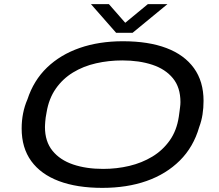

<svg xmlns="http://www.w3.org/2000/svg" viewBox="-20 -899 1064 931"><path d="M476 12Q353 12 265.5 -21Q178 -54 131.5 -118Q85 -182 85 -276Q85 -314 92 -349.5Q99 -385 113 -417Q143 -509 208 -571.5Q273 -634 366.5 -666.5Q460 -699 576 -699Q700 -699 787 -666Q874 -633 920.5 -568.5Q967 -504 967 -410Q967 -376 962 -344Q957 -312 946 -283Q918 -186 852 -120.5Q786 -55 691 -21.5Q596 12 476 12ZM480 -80Q546 -80 607 -94.5Q668 -109 718.5 -139.5Q769 -170 803 -218Q837 -266 847 -333Q849 -347 850.5 -358.5Q852 -370 853 -378Q854 -386 854.5 -392Q855 -398 855 -404Q855 -475 818.5 -519.5Q782 -564 718.5 -585Q655 -606 573 -606Q507 -606 445.5 -592Q384 -578 334 -547.5Q284 -517 250.5 -469Q217 -421 206 -355Q203 -340 201.5 -329Q200 -318 199.5 -310Q199 -302 198.5 -295.5Q198 -289 198 -283Q198 -213 234.5 -168Q271 -123 334.5 -101.5Q398 -80 480 -80ZM792 -879 623 -740H543L421 -879H508L607 -766H560L697 -879Z"/></svg>

Font: Archivo Expanded
Style: Italic
Weight: 400
Width: 7
Italic angle: -10°
Designer: Hector Gatti
Foundry: Omnibus-Type
Version: Version 2.001